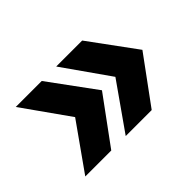

<svg xmlns="http://www.w3.org/2000/svg" viewBox="-79 -693 789 789"><g transform="rotate(-45 316.0 -298.0)"><path d="M202 -96H51L194 -298L51 -500H202L350 -298ZM437 -96H286L428 -298L286 -500H437L585 -298Z"/></g></svg>

Font: Figtree Light
Style: Bold
Weight: 700
Version: Version 2.002